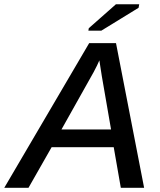

<svg xmlns="http://www.w3.org/2000/svg" viewBox="-54 -893 759 913"><path d="M191.4 -192.9 81.5 0H-33.7L370.1 -688H497.6L631.3 0H520.5L486.8 -192.9ZM418.5 -606Q414.6 -596.2 407.7 -582Q400.9 -567.9 390.6 -548.8L238.3 -277.3H474.1L430.2 -530.8Q426.3 -554.2 423.6 -573Q420.9 -591.8 418.5 -606ZM605 -856 427.7 -747.1H366.2L368.2 -758.8L497.1 -872.6H607.9Z"/></svg>

Font: Arimo Medium
Style: Italic
Weight: 500
Italic angle: -12°
Designer: Steve Matteson
Foundry: Monotype Imaging Inc.
Version: Version 1.33